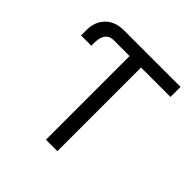

<svg xmlns="http://www.w3.org/2000/svg" viewBox="-186 -891 1054 1054"><g transform="rotate(45 341.0 -364.0)"><path d="M360.4 -727.5V-649.4H193.4Q168.5 -649.4 154.3 -637.7Q140.1 -626 134 -607.4Q127.9 -588.9 127.9 -568.4V-541H47.9V-584Q48.3 -647.9 87.2 -687.5Q126 -727.1 193.4 -727.5ZM633.8 -727.5V-649.4H405.3V0H316.4V-649.4H247.1V-727.5Z"/></g></svg>

Font: Inter V
Style: 
Weight: 400
Designer: Rasmus Andersson
Foundry: rsms
Version: Version 4.000;git-a3f224843